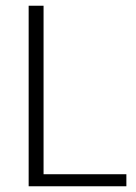

<svg xmlns="http://www.w3.org/2000/svg" viewBox="-20 -650 476 670"><path d="M80 -630H132V-42H421V0H80Z"/></svg>

Font: Mukta Malar ExtraLight
Style: Regular
Weight: 275
Designer: Aadarsh Rajan, Girish Dalvi, Yashodeep Gholap
Foundry: Ek Type
Version: Version 2.538;PS 1.000;hotconv 16.6.51;makeotf.lib2.5.65220;